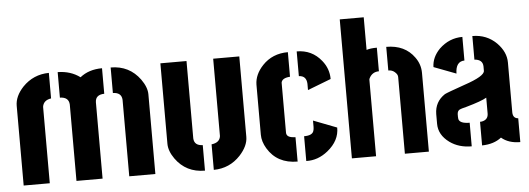

<svg xmlns="http://www.w3.org/2000/svg" viewBox="-48 -832 2683 973"><g transform="rotate(-5 1294.0 -345.5)"><path d="M37.1 0V-405.3Q37.1 -454.1 80.1 -500Q134.8 -556.6 213.9 -557.6V-427.7Q174.8 -421.9 169.9 -388.7V0ZM258.8 -427.7V-557.6Q325.2 -556.6 372.1 -521.5Q417 -557.6 484.4 -557.6V-427.7Q439.5 -426.8 438.5 -388.7V0H305.7V-388.7Q303.7 -426.8 258.8 -427.7ZM528.3 -427.7V-557.6Q623 -557.6 677.7 -482.4Q707 -441.4 707 -405.3V0H574.2V-388.7Q572.3 -426.8 528.3 -427.7Z M781.2 -147.5V-556.6H914.1V-163.1Q916 -126 959 -125V4.9Q863.3 4.9 809.6 -70.3Q781.2 -110.4 781.2 -147.5ZM1003.9 4.9V-125Q1045.9 -129.9 1049.8 -163.1V-556.6H1182.6V-147.5Q1182.6 -101.6 1139.6 -54.7Q1085 3.9 1003.9 4.9Z M1256.8 -151.4V-407.2Q1257.8 -458 1299.8 -502.9Q1350.6 -556.6 1429.7 -556.6V-431.6Q1388.7 -428.7 1384.8 -405.3V-151.4Q1384.8 -127.9 1418.9 -125Q1424.8 -124 1430.7 -124V0Q1327.1 0 1278.3 -81.1Q1256.8 -117.2 1256.8 -151.4ZM1474.6 -430.7V-556.6Q1551.8 -556.6 1599.6 -497.1Q1633.8 -455.1 1633.8 -402.3L1514.6 -356.4V-388.7Q1512.7 -429.7 1474.6 -430.7ZM1474.6 1V-125Q1516.6 -125 1523.4 -147.5Q1526.4 -156.2 1526.4 -168V-200.2L1645.5 -154.3Q1646.5 -87.9 1585 -38.1Q1534.2 2.9 1474.6 1Z M1706.1 7.8V-699.2H1828.1V-533.2Q1847.7 -540 1880.9 -540V-419.9Q1846.7 -419.9 1831.1 -388.7Q1829.1 -384.8 1829.1 -382.8V7.8ZM1928.7 -419.9V-540Q2023.4 -540 2071.3 -472.7Q2097.7 -436.5 2097.7 -392.6V7.8H1975.6V-382.8Q1975.6 -396.5 1960 -409.2Q1947.3 -419.9 1928.7 -419.9Z M2151.4 -128.9Q2151.4 -72.3 2205.1 -33.2Q2251 0 2316.4 0V-120.1Q2266.6 -120.1 2260.7 -143.6Q2259.8 -149.4 2259.8 -155.3V-168.9Q2260.7 -185.5 2272.5 -191.4Q2277.3 -194.3 2308.6 -202.1Q2384.8 -223.6 2411.1 -239.3V-159.2Q2411.1 -129.9 2383.8 -122.1Q2377 -120.1 2369.1 -120.1V0Q2429.7 -1 2467.8 -31.2Q2503.9 0 2563.5 0V-121.1Q2537.1 -123 2536.1 -152.3V-407.2Q2536.1 -460.9 2491.2 -506.8Q2441.4 -556.6 2368.2 -556.6V-436.5Q2410.2 -433.6 2411.1 -398.4V-376Q2411.1 -348.6 2306.6 -313.5Q2216.8 -282.2 2204.1 -275.4Q2152.3 -241.2 2151.4 -178.7ZM2158.2 -417 2271.5 -374Q2272.5 -435.5 2317.4 -436.5V-556.6Q2250 -556.6 2199.2 -507.8Q2159.2 -466.8 2158.2 -417Z"/></g></svg>

Font: Post No Bills Colombo ExtraBold
Style: Regular
Weight: 800
Designer: Kosala Senevirathne, Siva Puranthara, Lasantha Premarathna, Tharique Azeez
Foundry: Mooniak
Version: Version 1.220 ; ttfautohint (v1.6)